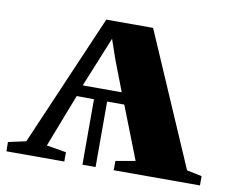

<svg xmlns="http://www.w3.org/2000/svg" viewBox="-79 -603 827 683"><g transform="rotate(10 334.0 -261.5)"><path d="M-16 0 -16.5 -33.5 47.5 -47.5 252.5 -523H421.5L628.5 -45L683 -33.5V0H371.5V-33.5L442.5 -46L368 -236.5H306V0H258.5V-236.5L196 -237L122 -45.5L193 -33.5V0ZM210.5 -278H351.5L309.5 -387L284.5 -459.5L255 -387Z"/></g></svg>

Font: Merriweather 96pt ExtraBold
Style: Regular
Weight: 800
Version: Version 2.100